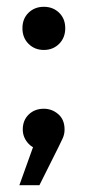

<svg xmlns="http://www.w3.org/2000/svg" viewBox="-20 -435 256 565"><path d="M109 -415Q136 -415 154 -397.5Q172 -380 172 -352Q172 -324 154 -306Q136 -288 109 -288Q82 -288 64 -306Q46 -324 46 -352Q46 -380 64 -397.5Q82 -415 109 -415ZM120 7Q82 7 64.5 -11.5Q47 -30 47 -54Q47 -81 64.5 -98Q82 -115 109 -115Q133 -115 151.5 -99Q170 -83 170 -54Q170 -40 164.5 -28Q159 -16 153 -4L96 110H37L93 -46Z"/></svg>

Font: Alexandria
Style: Regular
Weight: 400
Designer: Mohamed Gaber
Foundry: Kief Type Foundry
Version: Version 5.100